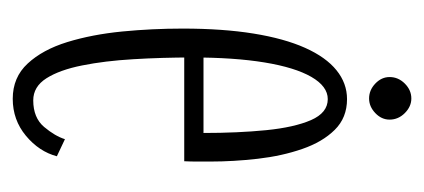

<svg xmlns="http://www.w3.org/2000/svg" viewBox="-206 -464 682 309"><g transform="rotate(90 134.5 -309.0)"><path d="M138.5 11Q104 11 81.8 -13Q59.5 -37 47.2 -76.8Q35 -116.5 30.2 -165Q25.5 -213.5 25.5 -262.5Q25.5 -327 33.5 -376.5Q41.5 -426 56.5 -459.5Q71.5 -493 92.5 -510Q113.5 -527 139 -527Q169 -527 188.5 -507.2Q208 -487.5 219.2 -455Q230.5 -422.5 235 -383.5Q239.5 -344.5 239.5 -306.5Q239.5 -295.5 239.5 -285.2Q239.5 -275 239 -265H65.5V-296H193.5Q193.5 -351.5 189 -396.8Q184.5 -442 172.8 -469Q161 -496 139 -496Q118.5 -496 103.2 -469.5Q88 -443 80 -394.2Q72 -345.5 72 -278Q72 -229 74.8 -183Q77.5 -137 84.8 -100.8Q92 -64.5 105.5 -43.2Q119 -22 141 -22Q169 -22 183.8 -39.5Q198.5 -57 203.5 -73L231 -60Q223.5 -31.5 198 -10.2Q172.5 11 138.5 11ZM138 -562.5Q124.5 -562.5 114 -572.5Q103.5 -582.5 103.5 -595.5Q103.5 -609.5 114 -620Q124.5 -630.5 138 -630.5Q151 -630.5 161.5 -620Q172 -609.5 172 -595.5Q172 -582.5 161.5 -572.5Q151 -562.5 138 -562.5Z"/></g></svg>

Font: Imbue Thin 10pt ExtraLight
Style: Regular
Weight: 250
Version: Version 1.102